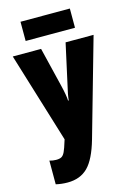

<svg xmlns="http://www.w3.org/2000/svg" viewBox="-143 -809 777 1120"><g transform="rotate(-15 246.0 -248.5)"><path d="M173 -553 231 -314Q246 -252 247 -221H251Q254 -255 268 -312L321 -553H490L323 35Q291 147 244.5 193.5Q198 240 122 240Q85 240 51 232V89Q71 95 91 95Q112 95 123.5 88.5Q135 82 144 63Q153 44 166 1L169 -8L2 -553ZM396 -621H98V-737H396Z"/></g></svg>

Font: Noto Sans UI CondBlack
Style: Regular
Weight: 900
Width: 3
Designer: Monotype Design Team
Foundry: Monotype Imaging Inc.
Version: Version 1.001